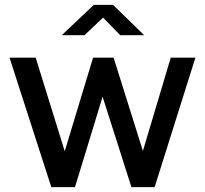

<svg xmlns="http://www.w3.org/2000/svg" viewBox="-20 -766 840 786"><path d="M679 -530 565 -148 445 -530H361L245 -147L126 -530H19L190 0H287L400 -370L518 0H613L780 -530ZM570 -622 443 -746H364L233 -622H326L402 -694L472 -622Z"/></svg>

Font: Cheyenne Sans Medium
Style: Regular
Weight: 500
Designer: The Public Sans project authors (U.S. Web Design System), Libre Franklin designed by Pablo Impallari and Rodrigo Fuenzal
Foundry: The Cheyenne Sans Project Authors
Version: Version 2.007